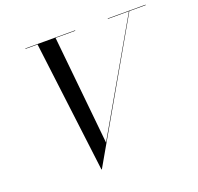

<svg xmlns="http://www.w3.org/2000/svg" viewBox="-132 -893 1083 1051"><g transform="rotate(-20 410.0 -367.5)"><path d="M285 15 190 -750H295L359 -115L724 -750H726.5L287.5 15ZM120 -747.5V-750H410V-747.5ZM600 -747.5V-750H820.5V-747.5Z"/></g></svg>

Font: Bodoni Moda 72pt
Style: Italic
Weight: 400
Italic angle: -13°
Designer: Owen Earl
Foundry: indestructible type
Version: Version 2.005